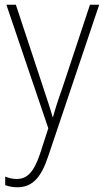

<svg xmlns="http://www.w3.org/2000/svg" viewBox="-20 -549 442 811"><path d="M7 -529 184 -7 149 101C122 180 94 207 50 207C33 207 18 203 2 197V233C19 239 34 242 53 242C117 242 154 201 184 110L399 -529H360L242 -173C225 -126 213 -88 204 -55H202C195 -82 184 -114 164 -175L47 -529Z"/></svg>

Font: Noto Sans Gurmukhi UI SemiCondensed ExtraLight
Style: Regular
Weight: 200
Width: 4
Designer: Jelle Bosma - Monotype Design Team
Foundry: Monotype Imaging Inc.
Version: Version 2.004